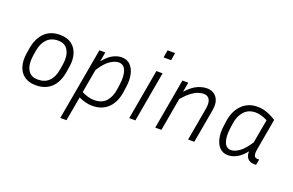

<svg xmlns="http://www.w3.org/2000/svg" viewBox="-108 -1117 2668 1747"><g transform="rotate(20 1226.5 -243.0)"><path d="M475 -254 467 -204Q451 -100 394 -45Q337 10 244 10Q174 10 131 -22Q88 -54 72 -109Q56 -164 67 -234L75 -284Q91 -383 147 -440Q203 -497 297 -497Q368 -497 411 -464Q454 -431 470 -376Q486 -321 475 -254ZM412 -254Q425 -335 396.5 -388.5Q368 -442 298 -442Q231 -442 190.5 -400Q150 -358 138 -284L130 -234Q117 -149 145.5 -97Q174 -45 243 -45Q378 -45 404 -204Z M791 10Q757 10 723.5 1.5Q690 -7 658 -23L616 213H556L680 -487H737L721 -394Q762 -448 806.5 -472.5Q851 -497 894 -497Q945 -497 977 -466Q1009 -435 1021 -382Q1033 -329 1024 -263L1017 -212Q1003 -107 944.5 -48.5Q886 10 791 10ZM884 -444Q848 -444 802.5 -414Q757 -384 708 -307L667 -78Q732 -45 789 -45Q863 -45 903.5 -90Q944 -135 954 -212L961 -263Q972 -346 952.5 -395Q933 -444 884 -444Z M1324 -626H1251L1263 -699H1336ZM1206 0H1146L1232 -487H1292Z M1708 -440Q1686 -440 1657.5 -431Q1629 -422 1593.5 -396Q1558 -370 1514 -319L1458 0H1398L1484 -487H1541L1524 -393Q1584 -458 1632.5 -477.5Q1681 -497 1718 -497Q1783 -497 1815.5 -451Q1848 -405 1834 -327L1776 0H1716L1772 -316Q1783 -378 1766 -409Q1749 -440 1708 -440Z M2360 5Q2314 5 2293 -21Q2272 -47 2274 -89Q2233 -37 2190 -13.5Q2147 10 2104 10Q2055 10 2024 -21Q1993 -52 1981 -105Q1969 -158 1978 -224L1985 -275Q1999 -376 2058.5 -436.5Q2118 -497 2209 -497Q2255 -497 2300 -481Q2345 -465 2391 -436L2337 -131Q2330 -91 2337 -70.5Q2344 -50 2370 -50H2386L2376 5ZM2041 -224Q2030 -141 2049 -92Q2068 -43 2114 -43Q2149 -43 2193 -73.5Q2237 -104 2286 -180L2327 -409Q2264 -442 2211 -442Q2141 -442 2099.5 -395.5Q2058 -349 2048 -275Z"/></g></svg>

Font: Inria Sans Light
Style: Italic
Weight: 300
Italic angle: -10°
Designer: Black Foundry Team
Foundry: Black Foundry
Version: Version 1.2; ttfautohint (v1.8.3)